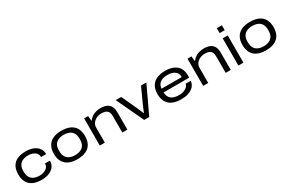

<svg xmlns="http://www.w3.org/2000/svg" viewBox="128 -1969 4810 3225"><g transform="rotate(-30 2533.0 -356.0)"><path d="M359 12Q260 12 192.5 -19Q125 -50 91 -111.5Q57 -173 57 -264Q57 -355 91 -416Q125 -477 192.5 -508Q260 -539 359 -539Q417 -539 467.5 -525.5Q518 -512 555 -485Q592 -458 613 -419Q634 -380 634 -327H535Q535 -373 510 -402Q485 -431 444.5 -445.5Q404 -460 359 -460Q300 -460 254.5 -440.5Q209 -421 184 -380Q159 -339 159 -274V-254Q159 -189 184.5 -147.5Q210 -106 255.5 -86.5Q301 -67 361 -67Q406 -67 446.5 -81.5Q487 -96 512.5 -125.5Q538 -155 538 -200H634Q634 -147 612.5 -107.5Q591 -68 554 -41.5Q517 -15 467 -1.5Q417 12 359 12Z M1050 12Q952 12 885 -19Q818 -50 783 -111.5Q748 -173 748 -264Q748 -355 783 -416Q818 -477 885 -508Q952 -539 1050 -539Q1147 -539 1214.5 -508Q1282 -477 1317 -416Q1352 -355 1352 -264Q1352 -173 1317 -111.5Q1282 -50 1214.5 -19Q1147 12 1050 12ZM1050 -67Q1109 -67 1154 -86.5Q1199 -106 1224 -147.5Q1249 -189 1249 -254V-274Q1249 -339 1224 -380Q1199 -421 1154 -440.5Q1109 -460 1050 -460Q991 -460 945.5 -440.5Q900 -421 875 -380Q850 -339 850 -274V-254Q850 -189 875 -147.5Q900 -106 945.5 -86.5Q991 -67 1050 -67Z M1486 0V-527H1564L1572 -434H1580Q1610 -475 1647.5 -497.5Q1685 -520 1726.5 -529.5Q1768 -539 1805 -539Q1876 -539 1924 -518Q1972 -497 1996.5 -452.5Q2021 -408 2021 -336V0H1923V-318Q1923 -361 1912 -388Q1901 -415 1881 -429.5Q1861 -444 1834 -449.5Q1807 -455 1775 -455Q1727 -455 1683 -434.5Q1639 -414 1611.5 -377.5Q1584 -341 1584 -291V0Z M2347 0 2099 -527H2206L2334 -248Q2341 -233 2352 -207.5Q2363 -182 2375 -155Q2387 -128 2395 -106H2403Q2411 -126 2421 -151.5Q2431 -177 2442 -203Q2453 -229 2462 -248L2590 -527H2693L2445 0Z M3063 12Q2966 12 2898 -17.5Q2830 -47 2793.5 -108.5Q2757 -170 2757 -263Q2757 -355 2792.5 -416Q2828 -477 2896 -508Q2964 -539 3060 -539Q3161 -539 3227 -507Q3293 -475 3325 -418.5Q3357 -362 3357 -286V-237H2861Q2862 -175 2889 -137.5Q2916 -100 2962 -83.5Q3008 -67 3068 -67Q3107 -67 3139.5 -76.5Q3172 -86 3197 -101.5Q3222 -117 3237 -137Q3252 -157 3254 -178H3352Q3351 -144 3334 -110Q3317 -76 3281.5 -48.5Q3246 -21 3191.5 -4.5Q3137 12 3063 12ZM2861 -308H3254Q3254 -351 3238 -380Q3222 -409 3194.5 -426.5Q3167 -444 3131.5 -452Q3096 -460 3058 -460Q3004 -460 2960.5 -444Q2917 -428 2891 -394Q2865 -360 2861 -308Z M3491 0V-527H3569L3577 -434H3585Q3615 -475 3652.5 -497.5Q3690 -520 3731.5 -529.5Q3773 -539 3810 -539Q3881 -539 3929 -518Q3977 -497 4001.5 -452.5Q4026 -408 4026 -336V0H3928V-318Q3928 -361 3917 -388Q3906 -415 3886 -429.5Q3866 -444 3839 -449.5Q3812 -455 3780 -455Q3732 -455 3688 -434.5Q3644 -414 3616.5 -377.5Q3589 -341 3589 -291V0Z M4174 -629V-724H4272V-629ZM4174 0V-527H4272V0Z M4707 12Q4609 12 4542 -19Q4475 -50 4440 -111.5Q4405 -173 4405 -264Q4405 -355 4440 -416Q4475 -477 4542 -508Q4609 -539 4707 -539Q4804 -539 4871.5 -508Q4939 -477 4974 -416Q5009 -355 5009 -264Q5009 -173 4974 -111.5Q4939 -50 4871.5 -19Q4804 12 4707 12ZM4707 -67Q4766 -67 4811 -86.5Q4856 -106 4881 -147.5Q4906 -189 4906 -254V-274Q4906 -339 4881 -380Q4856 -421 4811 -440.5Q4766 -460 4707 -460Q4648 -460 4602.5 -440.5Q4557 -421 4532 -380Q4507 -339 4507 -274V-254Q4507 -189 4532 -147.5Q4557 -106 4602.5 -86.5Q4648 -67 4707 -67Z"/></g></svg>

Font: Archivo Expanded
Style: Regular
Weight: 400
Width: 7
Designer: Hector Gatti
Foundry: Omnibus-Type
Version: Version 2.001